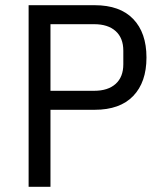

<svg xmlns="http://www.w3.org/2000/svg" viewBox="-20 -718 640 738"><path d="M90 0V-698H344Q441 -698 492 -645Q543 -592 543 -497Q543 -402 492 -349Q441 -296 344 -296H174V0ZM174 -369H342Q395 -369 424.5 -395.5Q454 -422 454 -471V-523Q454 -572 424.5 -598.5Q395 -625 342 -625H174Z"/></svg>

Font: IBM Plex Mono
Style: Regular
Weight: 400
Monospace: yes
Designer: Mike Abbink, Paul van der Laan, Pieter van Rosmalen
Foundry: Bold Monday
Version: Version 2.3